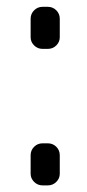

<svg xmlns="http://www.w3.org/2000/svg" viewBox="-20 -567 255 566"><path d="M105.5 -422.9Q90.8 -422.9 80.6 -433.1Q70.3 -443.4 70.3 -457V-511.7Q70.3 -526.4 80.6 -536.6Q90.8 -546.9 105.5 -546.9H121.1Q135.7 -546.9 146 -536.6Q156.2 -526.4 156.2 -511.7V-457Q156.2 -443.4 146 -433.1Q135.7 -422.9 121.1 -422.9ZM105.5 -20.5Q90.8 -20.5 80.6 -30.8Q70.3 -41 70.3 -54.7V-109.4Q70.3 -124 80.6 -134.3Q90.8 -144.5 105.5 -144.5H121.1Q135.7 -144.5 146 -134.3Q156.2 -124 156.2 -109.4V-54.7Q156.2 -41 146 -30.8Q135.7 -20.5 121.1 -20.5Z"/></svg>

Font: Gen Jyuu GothicL Regular
Style: Regular
Weight: 400
Designer: [Source Han Sans]
Ryoko NISHIZUKA  (kana & ideographs); Paul D. Hunt (Latin, Greek & Cyrillic); Wenlong ZHANG  (bopomofo
Version: Version 1.002.20150607